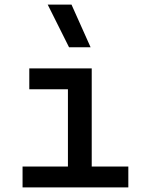

<svg xmlns="http://www.w3.org/2000/svg" viewBox="-20 -815 626 835"><path d="M78.1 0V-90.8H275.4V-426.8H107.4V-517.6H378.9V-90.8H538.1V0ZM280.3 -609.4 187.5 -794.9H291L374 -609.4Z"/></svg>

Font: CaskaydiaCove NFP
Style: Regular
Weight: 400
Designer: Aaron Bell
Foundry: Saja Typeworks
Version: Version 2111.001; VTT 6.35;Nerd Fonts 3.1.1